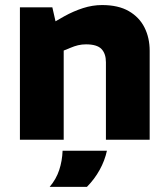

<svg xmlns="http://www.w3.org/2000/svg" viewBox="-20 -545 656 749"><path d="M57.7 0V-516.4H184.2L196.6 -461.9L230.6 -481.4Q266.6 -501.4 303.9 -513.4Q341.1 -525.3 378.1 -525.3Q441.6 -525.3 482.5 -501.6Q523.5 -477.9 543.7 -437.6Q563.9 -397.4 563.9 -346.4V0H393.2V-302.2Q393.2 -335.8 375.8 -353.9Q358.5 -372 315.4 -372Q299.3 -372 284.5 -368.5Q269.7 -364.9 254.6 -358.4L228.5 -347.8V0ZM173.7 184Q199.2 154 211 118.2Q222.7 82.5 224.2 43H397.1Q388.6 82 368.8 117.7Q349.1 153.5 319.1 184Z"/></svg>

Font: REM Medium
Style: Regular
Weight: 500
Designer: Octavio Pardo
Foundry: Ashler Design
Version: Version 1.005;gftools[0.9.28]